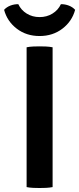

<svg xmlns="http://www.w3.org/2000/svg" viewBox="-42 -914 387 938"><path d="M88 -683Q102.5 -686 120.5 -686.8Q138.5 -687.5 151 -687.5Q165 -687.5 182.5 -686.8Q200 -686 215 -683V0Q200 3 182.5 3.8Q165 4.5 151 4.5Q138.5 4.5 120.5 3.8Q102.5 3 88 0ZM325 -866Q310 -810 263 -774Q216 -738 151.5 -738Q86.5 -738 39.8 -774Q-7 -810 -22 -866Q-10 -879.5 9 -886.8Q28 -894 47.5 -893.5Q61 -864.5 88.8 -847.5Q116.5 -830.5 151.5 -830.5Q186.5 -830.5 214.2 -847.5Q242 -864.5 255.5 -893.5Q275 -894 294 -886.8Q313 -879.5 325 -866Z"/></svg>

Font: Signika Negative SC SemiBold
Style: Regular
Weight: 600
Designer: Anna Giedryś
Foundry: Anna Giedryś
Version: Version 2.000; ttfautohint (v1.8.3) -l 8 -r 50 -G 200 -x 9 -